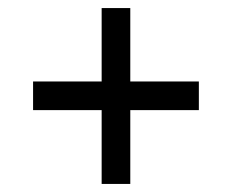

<svg xmlns="http://www.w3.org/2000/svg" viewBox="-20 -560 575 476"><path d="M232 -287H62V-358H232V-540H303V-358H473V-287H303V-104H232Z"/></svg>

Font: Noto Sans Bengali SemiCondensed
Style: Regular
Weight: 400
Width: 4
Designer: Jelle Bosma - Monotype Design Team
Foundry: Monotype Imaging Inc.
Version: Version 2.003